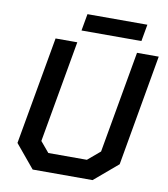

<svg xmlns="http://www.w3.org/2000/svg" viewBox="-92 -933 885 1010"><g transform="rotate(10 350.5 -427.5)"><path d="M48 -124 150 -700H266L170 -156L217 -100H423L489 -156L585 -700H701L597 -107L471 0H151ZM293 -855H613L597 -765H277Z"/></g></svg>

Font: Chakra Petch SemiBold
Style: Italic
Weight: 600
Italic angle: -10°
Designer: Katatrad Aksorn Co.,Ltd.
Foundry: Cadson Demak Co.,Ltd.
Version: Version 1.000; ttfautohint (v1.6)